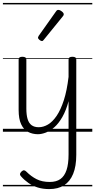

<svg xmlns="http://www.w3.org/2000/svg" viewBox="-20 -905 654 1319"><path d="M240 17Q204 17 173.5 1.5Q143 -14 125.5 -51Q108 -88 108 -150V-496Q108 -506 114.5 -510.5Q121 -515 134 -515Q147 -515 154 -510.5Q161 -506 161 -496V-159Q161 -116 169.5 -87.5Q178 -59 197 -45Q216 -31 246 -31Q278 -31 309.5 -49.5Q341 -68 369 -109Q397 -150 418.5 -216.5Q440 -283 451 -377V-496Q451 -506 457.5 -510.5Q464 -515 478 -515Q491 -515 497.5 -510.5Q504 -506 504 -496V159Q504 237 482.5 289.5Q461 342 420 368Q379 394 318 394Q275 394 239.5 383Q204 372 175.5 352Q147 332 125 307Q117 299 117.5 291Q118 283 128 273Q138 264 145.5 265Q153 266 161 274Q194 307 231.5 326Q269 345 322 345Q367 345 395 325Q423 305 437 263.5Q451 222 451 156V-210Q434 -146 408.5 -101.5Q383 -57 354 -31.5Q325 -6 295.5 5.5Q266 17 240 17ZM268 -623Q261 -623 251 -631Q241 -639 241 -647Q241 -649 242.5 -651.5Q244 -654 246 -659L365 -827Q369 -833 372.5 -835Q376 -837 382 -837Q388 -837 396.5 -832Q405 -827 411.5 -820.5Q418 -814 418 -807Q418 -803 416.5 -800Q415 -797 411 -792L281 -632Q275 -623 268 -623ZM0 365H614V375H0ZM0 -20H614V0H0ZM0 -505H614V-500H0ZM0 -885H614V-875H0Z"/></svg>

Font: Playwrite AT Guides
Style: Regular
Weight: 400
Designer: Veronika Burian, José Scaglione
Foundry: TypeTogether
Version: Version 1.003